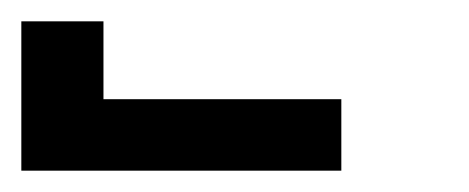

<svg xmlns="http://www.w3.org/2000/svg" viewBox="-420 -760 440 180"><path d="M-400 -600V-740H-323V-667H-100V-600Z"/></svg>

Font: Iosevka Semibold
Style: Regular
Weight: 600
Monospace: yes
Designer: Belleve Invis
Foundry: Belleve Invis
Version: Version 33.2.3; ttfautohint (v1.8.4)